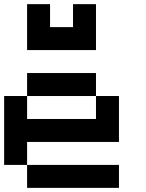

<svg xmlns="http://www.w3.org/2000/svg" viewBox="-20 -909 707 929"><path d="M444.4 -444.4H111.1V-555.6H444.4ZM111.1 -222.2V-111.1H0V-444.4H111.1V-333.3H444.4V-444.4H555.6V-222.2ZM555.6 0H111.1V-111.1H555.6ZM111.1 -888.9H222.2V-777.8H333.3V-888.9H444.4V-666.7H111.1Z"/></svg>

Font: Pixeloid Sans
Style: Regular
Weight: 400
Designer: GGBotNet
Foundry: GGBotNet
Version: 0.5